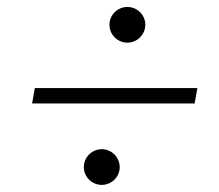

<svg xmlns="http://www.w3.org/2000/svg" viewBox="-20 -620 626 549"><path d="M71.8 -324.2H536.6L544.4 -368.2H79.6ZM271 -91.3C299.3 -91.3 322.3 -114.3 322.3 -142.1C322.3 -170.4 299.3 -193.4 271 -193.4C242.7 -193.4 219.7 -170.4 219.7 -142.1C219.7 -114.3 242.7 -91.3 271 -91.3ZM344.2 -498C372.1 -498 395.5 -521 395.5 -549.3C395.5 -577.1 372.6 -600.1 344.2 -600.1C315.9 -600.1 293 -577.1 293 -549.3C293 -521 315.9 -498 344.2 -498Z"/></svg>

Font: Cascadia Code PL ExtraLight
Style: Italic
Weight: 200
Italic angle: -10°
Monospace: yes
Designer: Aaron Bell
Foundry: Saja Typeworks
Version: Version 2404.023